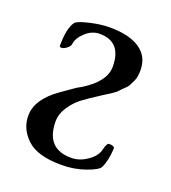

<svg xmlns="http://www.w3.org/2000/svg" viewBox="-89 -482 501 564"><g transform="rotate(20 161.5 -200.0)"><path d="M139.2 -386.2Q115.2 -386.2 95.2 -367.7Q75.2 -349.1 73.2 -330.1Q72.3 -323.2 63.5 -316.4Q54.7 -309.6 47.9 -309.1Q41 -309.1 41 -313Q41 -370.1 58.1 -391.1Q65.9 -398.4 99.1 -406.2Q132.3 -414.1 161.1 -414.1Q221.7 -414.1 254.9 -391.6Q288.1 -369.1 288.1 -326.2Q288.1 -304.2 282.2 -292.5Q276.4 -280.8 273.4 -274.9Q270.5 -269 261.2 -260.7Q252.4 -252.4 247.6 -246.6Q242.7 -240.7 205.6 -217.8Q168.9 -194.3 151.9 -181.2Q134.8 -168 120.1 -146.5Q105.5 -125 105 -101.1Q105 -15.1 184.1 -15.1Q210.9 -15.1 234.9 -32.2Q258.8 -48.8 263.7 -70.3Q268.6 -91.8 275.9 -91.8Q293 -91.8 293 -83Q291 -44.9 279.8 -22Q274.9 -10.7 238.8 2Q202.6 14.6 165 14.2Q89.8 14.6 56.6 -16.6Q23.4 -47.9 23.9 -88.9Q23.9 -140.6 87.9 -185.1Q102.5 -194.8 117.2 -205.6Q131.8 -216.3 144 -222.2Q208 -262.2 208 -308.1Q208 -386.2 139.2 -386.2Z"/></g></svg>

Font: EBGaramond
Style: Regular
Weight: 400
Version: Version 000.012g